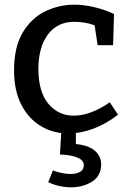

<svg xmlns="http://www.w3.org/2000/svg" viewBox="-20 -560 554 820"><path d="M272 10Q206 10 153.5 -22Q101 -54 70.5 -114Q40 -174 40 -259Q40 -359 77 -421Q114 -483 173 -511.5Q232 -540 298 -540Q340 -540 386.5 -528.5Q433 -517 467 -500L463 -367H397L384 -452Q363 -460 340 -463.5Q317 -467 298 -467Q225 -467 184.5 -412.5Q144 -358 144 -265Q144 -168 186.5 -117Q229 -66 295 -66Q366 -66 449 -123L484 -70Q430 -29 376.5 -9.5Q323 10 272 10ZM283 240Q259 240 234 234.5Q209 229 186 218L206 168Q224 175 244.5 179Q265 183 282 183Q306 183 322 174Q338 165 338 145Q338 124 309.5 112.5Q281 101 236 100L242 0H304V55Q360 61 386 84.5Q412 108 412 142Q412 191 373.5 215.5Q335 240 283 240Z"/></svg>

Font: Bitter Medium
Style: Regular
Weight: 500
Designer: Sol Matas, and Bitter project Authors
Foundry: Sol Matas
Version: Version 2.001